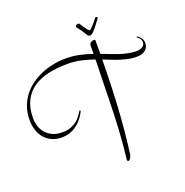

<svg xmlns="http://www.w3.org/2000/svg" viewBox="-155 -997 1141 1182"><g transform="rotate(-20 416.0 -405.5)"><path d="M796.9 -658.2Q801.3 -655.3 807.1 -650.6Q813 -646 818.6 -639.2Q824.2 -632.3 828.1 -623.5Q832 -614.7 832 -604Q832 -591.3 827.6 -579.6Q823.2 -567.9 813.7 -559.1Q804.2 -550.3 789.3 -545.2Q774.4 -540 753.9 -540Q728.5 -540 703.4 -544.9Q678.2 -549.8 652.6 -557.9Q627 -565.9 600.8 -576.2Q574.7 -586.4 547.9 -597.2Q546.4 -432.6 537.4 -280.8Q528.3 -128.9 508.8 15.1Q502.9 31.7 497.3 38.3Q491.7 44.9 486.8 44.9Q482.9 44.9 481 41.7Q479 38.6 479 34.2V30.8Q487.8 -40 492.4 -108.2Q497.1 -176.3 499.8 -243.9Q502.4 -311.5 503.7 -380.6Q504.9 -449.7 506.8 -522.9Q507.8 -547.4 508.3 -568.6Q508.8 -589.8 508.8 -611.8Q469.7 -625.5 427 -635.3Q384.3 -645 336.9 -645Q268.1 -645 210.4 -632.1Q152.8 -619.1 111.3 -590.3Q69.8 -561.5 46.9 -515.4Q23.9 -469.2 23.9 -402.8Q23.9 -378.4 31.2 -353Q38.6 -327.6 55.4 -306.9Q72.3 -286.1 99.4 -272.9Q126.5 -259.8 166 -259.8Q200.2 -259.8 224.1 -269.8Q248 -279.8 264.6 -293.9Q281.2 -308.1 291.7 -323.5Q302.2 -338.9 309.1 -350.1L315.9 -346.2Q312.5 -339.4 306.4 -328.4Q300.3 -317.4 290.8 -304.7Q281.2 -292 268.1 -278.8Q254.9 -265.6 237.5 -254.9Q220.2 -244.1 198.7 -237.5Q177.2 -231 150.9 -231Q117.2 -231 89.4 -242.9Q61.5 -254.9 41.7 -276.6Q22 -298.3 11 -329.1Q0 -359.9 0 -397.9Q0 -444.3 13.4 -483.4Q26.9 -522.5 50.5 -553.7Q74.2 -585 106.4 -608.6Q138.7 -632.3 176 -648.2Q213.4 -664.1 254.2 -672.1Q294.9 -680.2 335.9 -680.2Q384.8 -680.2 427.7 -670.9Q470.7 -661.6 509.8 -647.9V-701.2Q509.8 -708 512.7 -713.1Q515.6 -718.3 520.3 -721.4Q524.9 -724.6 530.3 -726.3Q535.6 -728 540 -728Q543.9 -728 546.4 -726.6Q548.8 -725.1 548.8 -722.2V-633.8Q577.1 -623 604.2 -612.3Q631.3 -601.6 658.2 -592.8Q685.1 -584 711.9 -578.6Q738.8 -573.2 767.1 -573.2Q776.4 -573.2 785.9 -575.7Q795.4 -578.1 803 -582.8Q810.5 -587.4 815.2 -594.7Q819.8 -602.1 819.8 -611.8Q819.8 -627.4 811.5 -636.7Q803.2 -646 793.9 -652.8ZM593.3 -852.1Q595.7 -856 601.1 -856Q604 -856 606.7 -854Q609.4 -852.1 609.4 -848.6Q609.4 -846.7 608.4 -845.7Q599.6 -834 589.1 -819.6Q578.6 -805.2 567.9 -792.2Q557.1 -779.3 547.4 -770.5Q537.6 -761.7 530.3 -761.7Q523.9 -761.7 518.8 -764.6Q513.7 -767.6 509.3 -775.9Q502.4 -788.1 491.7 -803.7Q481 -819.3 468.3 -835Q465.3 -837.9 465.3 -841.8Q465.3 -847.2 470.7 -851.1Q476.1 -855 487.3 -855Q489.3 -855 495.4 -845.2Q501.5 -835.4 509.3 -824Q517.1 -812.5 524.9 -802.7Q532.7 -793 538.1 -793Q540.5 -793 546.6 -798.3Q552.7 -803.7 560.8 -812.3Q568.8 -820.8 577.4 -831.3Q585.9 -841.8 593.3 -852.1Z"/></g></svg>

Font: Stalemate
Style: Regular
Weight: 400
Designer: Astigmatic (AOETI)
Foundry: Astigmatic (AOETI)
Version: Version 001.000